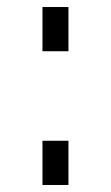

<svg xmlns="http://www.w3.org/2000/svg" viewBox="-20 -527 317 547"><path d="M101 0H175V-126H101ZM101 -381H175V-507H101Z"/></svg>

Font: Involve
Style: Regular
Weight: 400
Designer: Stefan Peev
Foundry: Context Ltd.
Version: Version 1.001